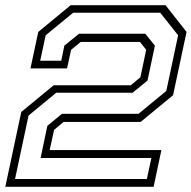

<svg xmlns="http://www.w3.org/2000/svg" viewBox="-50 -720 738 740"><path d="M-29.5 0 32 -288.5 157 -391.5H454L491 -422L513.5 -528L489.5 -558.5H261L224 -528L208.5 -456.5H67.5L97.5 -597L222.5 -700H588L669 -597L617 -353L492 -250H195L158.5 -219.5L141.5 -141.5H572L542 0ZM8 -30H516L533.5 -111H106.5L132.5 -235L189 -281.5H484L591 -369.5L636.5 -584L567.5 -671H232L126 -584L105 -486H186L198 -544L254.5 -590H510L547 -544L518.5 -409.5L461 -362.5H166.5L60 -274.5Z"/></svg>

Font: Tourney Expanded Light
Style: Italic
Weight: 300
Width: 7
Italic angle: -12°
Designer: Tyler Finck
Foundry: Etcetera Type Co
Version: Version 1.010; ttfautohint (v1.8.3)